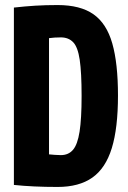

<svg xmlns="http://www.w3.org/2000/svg" viewBox="-20 -730 506 760"><path d="M208 10Q110 10 35 2V-700Q79 -705 119.5 -707.5Q160 -710 208 -710Q298 -710 350 -673.5Q402 -637 424.5 -558Q447 -479 447 -352Q447 -223 422.5 -143.5Q398 -64 345.5 -27Q293 10 208 10ZM221 -116Q251 -116 269 -137Q287 -158 295 -209Q303 -260 303 -350Q303 -443 295.5 -493.5Q288 -544 269.5 -563Q251 -582 221 -582Q195 -582 174 -579V-119Q186 -118 197 -117Q208 -116 221 -116Z"/></svg>

Font: Georama Condensed
Style: Bold
Weight: 700
Width: 3
Designer: Jean-Baptiste Levee
Foundry: Production Type
Version: Version 1.000